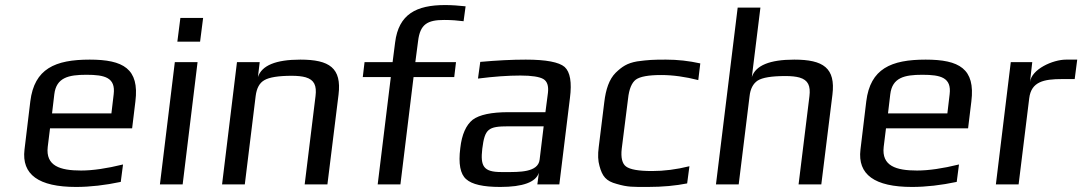

<svg xmlns="http://www.w3.org/2000/svg" viewBox="-20 -730 4284 760"><path d="M335 -494C198 -494 116 -458 100 -329L77 -138C65 -39 133 10 281 10C337 10 397 3 458 -10L467 -79C402 -63 347 -55 301 -55C218 -55 160 -73 169 -149L178 -222H503L516 -329C532 -458 468 -494 335 -494ZM322 -434C395 -434 438 -423 430 -357L421 -281H186L195 -357C203 -423 251 -434 322 -434Z M772 -565 784 -659H694L682 -565ZM703 0 762 -484H672L613 0Z M1169 -494C1072 -494 1016 -471 1001 -425L1008 -484H918L859 0H949L992 -350C996 -381 1007 -402 1027 -413C1046 -424 1082 -430 1135 -430C1157 -430 1176 -428 1190 -424C1224 -414 1234 -391 1229 -350L1186 0H1276L1320 -355C1333 -461 1284 -494 1169 -494Z M1738 -651C1767 -651 1792 -649 1815 -646L1823 -705C1795 -708 1768 -710 1742 -710C1628 -710 1558 -674 1544 -562L1534 -484H1423L1416 -425H1527L1475 0H1565L1617 -425H1778L1785 -484H1624L1635 -568C1643 -634 1672 -651 1738 -651Z M2194 0 2236 -342C2244 -404 2237 -445 2215 -465C2193 -484 2142 -494 2061 -494C2007 -494 1947 -491 1881 -485L1872 -419C1935 -427 1991 -431 2040 -431C2085 -431 2116 -426 2131 -417C2146 -408 2152 -390 2149 -363L2139 -286H1994C1925 -286 1878 -276 1851 -256C1825 -235 1808 -198 1802 -144C1794 -82 1802 -41 1825 -21C1848 0 1893 10 1960 10C2050 10 2101 -9 2113 -46L2107 0ZM1889 -141C1899 -220 1912 -230 1993 -230H2132L2116 -98C2110 -47 2034 -49 1982 -49H1964C1894 -49 1881 -72 1889 -141Z M2700 -4 2709 -72C2657 -59 2608 -53 2561 -53C2508 -53 2474 -59 2458 -71C2443 -82 2437 -106 2441 -141L2466 -339C2470 -378 2481 -403 2497 -415C2514 -427 2547 -433 2597 -433C2644 -433 2693 -426 2744 -413L2752 -479C2707 -489 2662 -494 2616 -494C2565 -494 2546 -493 2502 -487C2462 -480 2442 -466 2417 -442C2391 -416 2378 -376 2372 -326L2350 -148C2346 -118 2347 -93 2353 -73C2364 -32 2379 -13 2421 -2C2465 11 2485 10 2544 10C2603 10 2655 5 2700 -4Z M3124 -494C3027 -494 2971 -471 2956 -425L2990 -700H2900L2814 0H2904L2947 -349C2950 -378 2961 -399 2979 -411C2998 -423 3034 -429 3090 -429C3112 -429 3131 -427 3145 -423C3179 -413 3189 -390 3184 -349L3141 0H3231L3275 -355C3288 -461 3239 -494 3124 -494Z M3644 -494C3507 -494 3425 -458 3409 -329L3386 -138C3374 -39 3442 10 3590 10C3646 10 3706 3 3767 -10L3776 -79C3711 -63 3656 -55 3610 -55C3527 -55 3469 -73 3478 -149L3487 -222H3812L3825 -329C3841 -458 3777 -494 3644 -494ZM3631 -434C3704 -434 3747 -423 3739 -357L3730 -281H3495L3504 -357C3512 -423 3560 -434 3631 -434Z M4057 -405 4066 -484H3981L3922 0H4012L4054 -341C4062 -407 4112 -417 4184 -417H4234L4244 -494H4200C4147 -494 4063 -456 4057 -405Z"/></svg>

Font: Gamestation Text
Style: Italic
Weight: 400
Designer: Jonas Hecksher
Foundry: Jonas Hecksher, Playtypeª, e-types AS
Version: Version 1.003